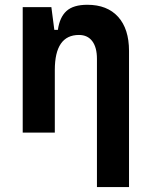

<svg xmlns="http://www.w3.org/2000/svg" viewBox="-20 -547 626 792"><path d="M379.9 224.6V-304.2Q379.9 -351.6 360.6 -377.2Q341.3 -402.8 305.7 -402.8Q206.1 -402.8 206.1 -258.3V0H73.7V-517.6H191.9L204.1 -423.8H218.8Q226.1 -476.1 254.4 -501.7Q282.7 -527.3 340.3 -527.3Q422.4 -527.3 467.3 -477.5Q512.2 -427.7 512.2 -336.9V224.6Z"/></svg>

Font: Cascadia Mono PL
Style: Bold
Weight: 700
Monospace: yes
Designer: Aaron Bell
Foundry: Saja Typeworks
Version: Version 2404.023; ttfautohint (v1.8.4)